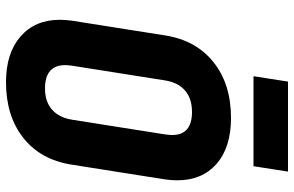

<svg xmlns="http://www.w3.org/2000/svg" viewBox="-190 -780 980 640"><g transform="rotate(90 300.0 -460.0)"><path d="M46 -169Q46 -189 49 -210L98 -520Q114 -623 187 -681.5Q260 -740 373 -740Q471 -740 526 -692Q581 -644 581 -561Q581 -541 578 -520L529 -210Q513 -106 440 -48Q367 10 254 10Q157 10 101.5 -38.5Q46 -87 46 -169ZM379 -210 428 -520Q430 -536 430 -544Q430 -610 353 -610Q309 -610 282 -587Q255 -564 248 -520L199 -210Q197 -194 197 -188Q197 -120 275 -120Q319 -120 345.5 -143.5Q372 -167 379 -210ZM534 -815H234L252 -930H552Z"/></g></svg>

Font: JetBrains Mono Extra Bold
Style: Italic
Weight: 800
Italic angle: -9°
Monospace: yes
Designer: Philipp Nurullin, Konstantin Bulenkov
Foundry: JetBrains
Version: 2.002